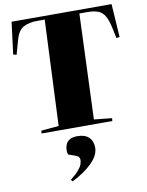

<svg xmlns="http://www.w3.org/2000/svg" viewBox="-110 -807 928 1216"><g transform="rotate(-10 354.0 -198.5)"><path d="M117 -18 230 -28 260 -707H210Q161 -707 125 -689Q89 -671 72 -611L46 -518L25 -524L51 -730H694L708 -516L687 -513L673 -580Q662 -632 645.5 -659.5Q629 -687 602 -697Q575 -707 532 -707H483L457 -30L572 -18L570 0H115ZM256 333 247 321Q284 292 301 271.5Q318 251 323.5 235.5Q329 220 329 207Q329 196 323 188.5Q317 181 297 174L257 160Q246 121 264 88.5Q282 56 336 56Q383 56 408.5 80Q434 104 434 148Q434 196 385 244.5Q336 293 256 333Z"/></g></svg>

Font: Literata 72pt Black
Style: Italic
Weight: 900
Italic angle: -2°
Designer: Latin by Veronika Burian and Jose Scaglione. Greek by Irene Vlachou. Cyrillic by Vera Evstafieva
Foundry: TypeTogether
Version: Version 3.002